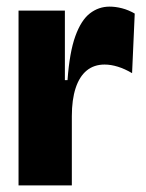

<svg xmlns="http://www.w3.org/2000/svg" viewBox="-20 -560 440 580"><path d="M36 0V-287V-528H176V-318H184Q190 -402 207.5 -450.5Q225 -499 251.5 -519.5Q278 -540 311 -540Q329 -540 348.5 -535Q368 -530 387 -519L379 -339Q357 -352 336 -358.5Q315 -365 296 -365Q264 -365 242 -347Q220 -329 208.5 -294Q197 -259 197 -209V0Z"/></svg>

Font: Bricolage Grotesque 96pt ExtraBold
Style: Regular
Weight: 800
Designer: Mathieu Triay
Foundry: Atelier Triay
Version: Version 1.001;gftools[0.9.33.dev8+g029e19f]